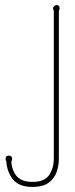

<svg xmlns="http://www.w3.org/2000/svg" viewBox="-20 -730 295 760"><path d="M213 -101Q213 -73 203.5 -47.5Q194 -22 171.5 -6Q149 10 109 10Q54 10 30.5 -21Q7 -52 5 -92Q2 -95 2 -101Q2 -114 15 -114Q28 -114 28 -101Q28 -95 25 -92Q26 -58 45 -34Q64 -10 109 -10Q157 -10 175 -38Q193 -66 193 -101V-688Q190 -691 190 -697Q190 -702 194.5 -706Q199 -710 203 -710Q216 -710 216 -697Q216 -691 213 -688Z"/></svg>

Font: Wire One
Style: Regular
Weight: 400
Designer: Alexei Vanyashin, Gayaneh Bagdasaryan
Foundry: Cyreal
Version: Version 1.102; ttfautohint (v1.8.3)